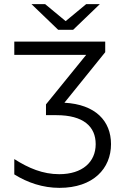

<svg xmlns="http://www.w3.org/2000/svg" viewBox="-20 -901 599 927"><path d="M267 6C431 6 516 -88 516 -205C516 -317 441 -397 291 -405L488 -649V-700H49V-636H396L202 -397V-345H252C383 -345 442 -290 442 -205C442 -119 378 -60 266 -60C187 -60 118 -89 49 -133V-59C113 -19 187 6 267 6ZM261 -757H333L462 -881H396L297 -799L198 -881H132Z"/></svg>

Font: Chess Sans
Style: Regular
Weight: 400
Designer: Wolf Bōese
Foundry: Wolf Bōese
Version: Version 7.223;Glyphs 3.3 (3306)